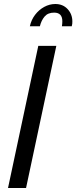

<svg xmlns="http://www.w3.org/2000/svg" viewBox="-20 -938 381 958"><path d="M171 -709H261L110 0H20ZM129 -807Q136 -839 155 -864Q174 -889 200.5 -903.5Q227 -918 256 -918Q294 -918 317.5 -892.5Q341 -867 341 -831Q341 -825 340.5 -819Q340 -813 338 -807H289Q290 -814 290.5 -820Q291 -826 291 -832Q291 -875 250 -875Q219 -875 202.5 -855.5Q186 -836 179 -807Z"/></svg>

Font: Raleway Thin Medium
Style: Italic
Weight: 500
Italic angle: -12°
Version: Version 4.026